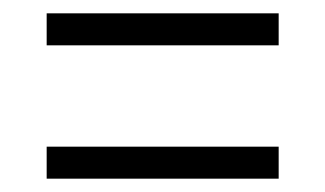

<svg xmlns="http://www.w3.org/2000/svg" viewBox="-20 -494 488 288"><path d="M50 -474H398V-426H50ZM50 -274H398V-226H50Z"/></svg>

Font: Pathway Extreme Condensed Thin
Style: Regular
Weight: 250
Width: 3
Version: Version 1.001;gftools[0.9.26]